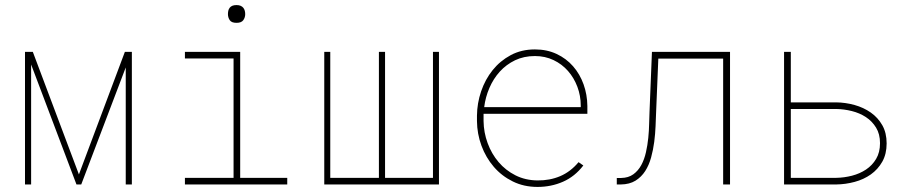

<svg xmlns="http://www.w3.org/2000/svg" viewBox="-20 -735 3641 765"><path d="M294.4 -40 477.5 -528.3H505.4V0H481V-466.3L303.7 0H284.7L104 -478V0H79.6V-528.3H110.8Z M716.8 -528.3H937V-26.4H1124.5V0H716.8V-26.4H910.6V-502H716.8ZM888.2 -678.7Q888.2 -685.5 889.6 -692.1Q891.1 -698.7 895 -703.9Q898.9 -709 905.5 -711.9Q912.1 -714.8 922.4 -714.8Q932.1 -714.8 938.7 -711.9Q945.3 -709 949.5 -703.9Q953.6 -698.7 955.3 -692.1Q957 -685.5 957 -678.7Q957 -665.5 949.5 -654.8Q941.9 -644 922.4 -644Q902.3 -644 895.3 -654.8Q888.2 -665.5 888.2 -678.7Z M1295.9 -528.3V-26.4H1489.7V-528.3H1514.2V-26.4H1705.1V-528.3H1729V0H1272V-528.3Z M2121.6 9.8Q2067.4 9.8 2023.2 -12Q1979 -33.7 1947.5 -70.3Q1916 -106.9 1898.4 -154.3Q1880.9 -201.7 1880.4 -252.9V-274.4Q1880.9 -323.7 1897 -371.1Q1913.1 -418.5 1942.9 -455.6Q1972.7 -492.7 2015.1 -515.4Q2057.6 -538.1 2111.3 -538.1Q2159.2 -538.1 2197.8 -520Q2236.3 -502 2263.4 -470.9Q2290.5 -439.9 2305.2 -398.9Q2319.8 -357.9 2320.3 -312.5V-281.7H1906.7V-274.4V-252.9Q1907.2 -207.5 1922.9 -164.8Q1938.5 -122.1 1966.6 -89.1Q1994.6 -56.2 2033.9 -36.4Q2073.2 -16.6 2121.6 -16.1Q2170.9 -15.6 2212.2 -33.2Q2253.4 -50.8 2285.2 -88.9L2304.2 -75.7Q2270.5 -31.7 2223.4 -11Q2176.3 9.8 2121.6 9.8ZM2111.3 -511.7Q2067.4 -511.7 2032.2 -494.9Q1997.1 -478 1971.4 -449.7Q1945.8 -421.4 1929.9 -384.5Q1914.1 -347.7 1909.2 -308.1H2293.9V-314.5Q2293.9 -353.5 2280.5 -389.2Q2267.1 -424.8 2243.2 -452.1Q2219.2 -479.5 2185.5 -495.6Q2151.9 -511.7 2111.3 -511.7Z M2888.7 -528.3V0H2861.3V-501.5H2603L2594.2 -288.1Q2593.3 -263.2 2592 -232.4Q2590.8 -201.7 2586.7 -169.7Q2582.5 -137.7 2574.2 -107.4Q2565.9 -77.1 2550.8 -53.5Q2535.6 -29.8 2512 -15.1Q2488.3 -0.5 2453.6 0H2437.5V-25.9H2455.1Q2483.9 -26.4 2503.4 -40.5Q2522.9 -54.7 2535.2 -77.4Q2547.4 -100.1 2553.7 -128.4Q2560.1 -156.7 2563 -185.8Q2565.9 -214.8 2566.4 -241.7Q2566.9 -268.6 2567.9 -288.1L2577.6 -528.3Z M3130.9 -327.1H3311.5Q3348.6 -326.7 3384.8 -316.7Q3420.9 -306.6 3449.5 -286.6Q3478 -266.6 3495.4 -236.1Q3512.7 -205.6 3512.7 -163.6Q3512.7 -121.6 3495.4 -90.8Q3478 -60.1 3449.7 -40Q3421.4 -20 3385.3 -10.3Q3349.1 -0.5 3311.5 0H3104V-528.3H3130.9ZM3130.9 -300.8V-26.4H3311.5Q3343.3 -26.9 3374.5 -34.9Q3405.8 -43 3430.7 -59.6Q3455.6 -76.2 3470.9 -102.1Q3486.3 -127.9 3486.3 -164.6Q3486.3 -200.7 3470.7 -226.3Q3455.1 -252 3430.2 -268.3Q3405.3 -284.7 3374 -292.5Q3342.8 -300.3 3311.5 -300.8Z"/></svg>

Font: Roboto Mono Thin
Style: Regular
Weight: 250
Designer: Google
Version: Version 2.000985; 2015; ttfautohint (v1.3)